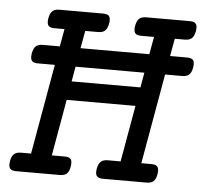

<svg xmlns="http://www.w3.org/2000/svg" viewBox="-46 -628 717 676"><g transform="rotate(5 312.5 -290.0)"><path d="M623.5 -558.1Q623.5 -550.8 622.6 -546.4Q619.1 -528.3 610.8 -520.8Q602.5 -513.2 585.9 -513.2H550.8L539.6 -451.2H599.1Q612.8 -451.2 618.9 -446.3Q625 -441.4 625 -429.7Q625 -422.4 624 -418Q621.1 -399.9 612.5 -392.3Q604 -384.8 587.4 -384.8H527.8L471.7 -66.4H506.8Q520.5 -66.4 526.6 -61.5Q532.7 -56.6 532.7 -44.9Q532.7 -37.6 531.7 -33.2Q528.8 -15.1 520.5 -7.6Q512.2 0 495.6 0H342.3Q328.6 0 322.3 -5.1Q315.9 -10.3 315.9 -22Q315.9 -25.4 316.9 -33.2Q320.3 -51.3 328.6 -58.8Q336.9 -66.4 353.5 -66.4H398.4L433.6 -265.6H190.4L155.3 -66.4H200.2Q213.9 -66.4 220 -61.5Q226.1 -56.6 226.1 -44.9Q226.1 -37.6 225.1 -33.2Q222.2 -15.1 213.9 -7.6Q205.6 0 189 0H35.6Q22 0 15.6 -5.1Q9.3 -10.3 9.3 -22Q9.3 -25.4 10.3 -33.2Q13.7 -51.3 22 -58.8Q30.3 -66.4 46.9 -66.4H82L138.2 -384.8H78.6Q64.9 -384.8 58.8 -389.9Q52.7 -395 52.7 -406.7Q52.7 -409.2 53.7 -418Q57.1 -436 65.4 -443.6Q73.7 -451.2 90.3 -451.2H149.9L161.1 -513.2H126Q112.3 -513.2 106.2 -518.1Q100.1 -522.9 100.1 -534.7Q100.1 -542 101.1 -546.4Q104.5 -564.5 112.8 -572Q121.1 -579.6 137.7 -579.6H291Q304.7 -579.6 310.8 -574.7Q316.9 -569.8 316.9 -558.1Q316.9 -550.8 315.9 -546.4Q312.5 -528.3 304.2 -520.8Q295.9 -513.2 279.3 -513.2H234.4L223.1 -451.2H466.3L477.5 -513.2H432.6Q418.9 -513.2 412.8 -518.1Q406.7 -522.9 406.7 -534.7Q406.7 -542 407.7 -546.4Q411.1 -564.5 419.4 -572Q427.7 -579.6 444.3 -579.6H597.7Q611.3 -579.6 617.4 -574.7Q623.5 -569.8 623.5 -558.1ZM211.4 -384.8 202.1 -332H445.3L454.6 -384.8Z"/></g></svg>

Font: Courier Prime
Style: Italic
Weight: 400
Italic angle: -10°
Designer: Alan Dague-Greene
Foundry: Quote-Unquote Apps
Version: Version 3.018